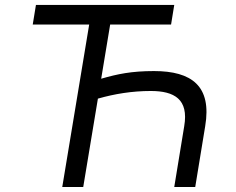

<svg xmlns="http://www.w3.org/2000/svg" viewBox="-20 -747 941 767"><path d="M676.1 -727.3H123.6L110.8 -649.1H336.3L228.7 0H312.5L371.1 -353C437.1 -371.8 507.1 -383.5 582.4 -383.5C676.1 -383.5 734.4 -350.9 715.9 -242.9L676.1 0H759.9L799.7 -242.9C826.7 -403.4 745.7 -463.1 595.2 -463.1C505 -463.1 449.2 -451.3 384.2 -432.5L420.1 -649.1H663.4Z"/></svg>

Font: Magic Ui Pro
Style: Italic
Weight: 400
Italic angle: -9.39999°
Designer: Stefan Endress, Andreas Faust
Version: Version 1.000;FEAKit 1.0